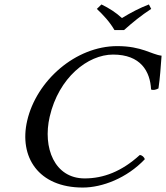

<svg xmlns="http://www.w3.org/2000/svg" viewBox="-20 -832 745 862"><path d="M351.7 10C438.7 10 549.4 -32 630 -117C628.1 -126 617.4 -136 607.4 -136C526.3 -62 444.2 -31 360.2 -31C224.2 -31 171 -169 203.1 -308C243.7 -484 374.5 -587 487.5 -587C611.5 -587 654.2 -512 658.3 -430C668.3 -426 680 -429 691.4 -435C698.7 -484 701.4 -530 705.4 -582C660.5 -587 617.3 -625 506.3 -625C319.3 -625 143.5 -470 102 -290C64.6 -128 151.7 10 351.7 10ZM493.9 -697H536.9C574.8 -731 614.2 -763 658.8 -792L648.5 -812C606.8 -796 570.4 -777 527.4 -751C500.2 -776 470.5 -795 435.5 -812L414.8 -792C444.4 -764 472.5 -734 493.9 -697Z"/></svg>

Font: Linux Libertine Mono O
Style: Mono Oblique
Weight: 400
Italic angle: -13°
Designer: Philipp H. Poll
Foundry: Philipp H. Poll
Version: Version 5.1.7